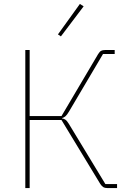

<svg xmlns="http://www.w3.org/2000/svg" viewBox="-20 -951 656 971"><path d="M108 0V-698H130V-364H291L476 -677Q484 -690 491.5 -694Q499 -698 511 -698H560V-678H501L329 -387Q319 -370 311 -363Q303 -356 294 -354V-352Q303 -351 311 -345.5Q319 -340 328 -325L513 -20H572V0H522Q510 0 502.5 -4.5Q495 -9 487 -21L291 -344H130V0ZM403 -919 288 -767 273 -777 384 -931Z"/></svg>

Font: IBM Plex Sans Thin
Style: Regular
Weight: 250
Designer: Mike Abbink, Paul van der Laan, Pieter van Rosmalen
Foundry: Bold Monday
Version: Version 3.201